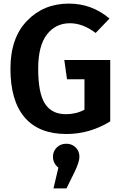

<svg xmlns="http://www.w3.org/2000/svg" viewBox="-20 -728 681 1066"><path d="M362 -708Q490 -708 588 -625L511 -545Q440 -599 368 -599Q289 -599 240.5 -536.5Q192 -474 192 -346Q192 -211 229.5 -152.5Q267 -94 346 -94Q403 -94 449 -119V-288H352L337 -395H592V-54Q478 16 349 16Q196 16 117 -76Q38 -168 38 -347Q38 -517 130 -612.5Q222 -708 362 -708ZM348 70Q379 70 400 90.5Q421 111 421 142Q421 170 395 225L349 318H277L304 203Q274 178 274 142Q274 112 295 91Q316 70 348 70Z"/></svg>

Font: Fira Sans SemiBold
Style: Regular
Weight: 600
Designer: bBox Type GmbH & Carrois Corporate GbR & Edenspiekermann AG
Foundry: bBox Type GmbH & Carrois Corporate GbR & Edenspiekermann AG
Version: Version 4.301;PS 004.301;hotconv 1.0.88;makeotf.lib2.5.64775